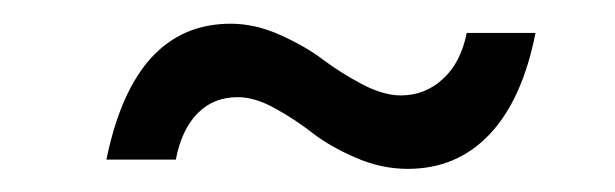

<svg xmlns="http://www.w3.org/2000/svg" viewBox="-20 -404 532 166"><path d="M179.5 -383.5Q200.5 -383.5 222.2 -373.8Q244 -364 259.2 -352.5Q274.5 -341 293 -331.2Q311.5 -321.5 326.5 -321.5Q347.5 -321.5 363 -335.8Q378.5 -350 383.5 -375.5H443Q431.5 -317.5 403.2 -287.8Q375 -258 332.5 -258Q309.5 -258 287.2 -267.8Q265 -277.5 250.2 -289Q235.5 -300.5 218 -310.2Q200.5 -320 185.5 -320Q164.5 -320 150.8 -306Q137 -292 132 -266H72Q96 -383.5 179.5 -383.5Z"/></svg>

Font: Argentum Sans Light
Style: Italic
Weight: 300
Italic angle: -11.3°
Designer: Julieta Ulanovsky (font), Owen Earl (portions from Jones font), Cristiano Sobral (main changes and remaster)
Foundry: Julieta Ulanovsky (font), Owen Earl (portions from Jones font), Cristiano Sobral (main changes and remaster)
Version: Version 3.127